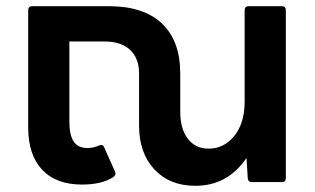

<svg xmlns="http://www.w3.org/2000/svg" viewBox="-20 -588 1018 620"><path d="M890 -568Q903 -568 903 -555V-13Q903 0 890 0H793Q781 0 780 -13L776 -78Q715 12 611 12Q528 12 478.5 -41Q429 -94 429 -183V-351Q429 -400 400 -427Q371 -454 318 -454H204V-195Q204 -152 218 -131Q232 -110 262 -110Q282 -110 299 -118L307 -120Q313 -120 316 -113L351 -35Q353 -29 353 -28Q353 -22 347 -17Q310 8 245 8Q161 8 116 -40Q71 -88 71 -177V-555Q71 -568 84 -568H332Q444 -568 503 -512Q562 -456 562 -351V-228Q562 -172 586.5 -140Q611 -108 654 -108Q703 -108 736.5 -149Q770 -190 770 -260V-555Q770 -568 783 -568Z"/></svg>

Font: LINE Seed Sans TH App
Style: Bold
Weight: 700
Designer: Dalton Maag Ltd | Thai characters by Cadson Demak Co.,Ltd.
Foundry: Dalton Maag Ltd
Version: Version 1.003